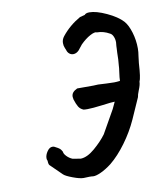

<svg xmlns="http://www.w3.org/2000/svg" viewBox="-83 -773 745 875"><g transform="rotate(-10 289.5 -335.5)"><path d="M579 -505Q579 -488 576 -471Q576 -470 572 -438Q568 -369 560 -354Q560 -340 550 -316Q542 -296 541 -286L498 -189Q474 -136 438 -87Q402 -38 364 -7Q338 13 314 24Q290 35 277 34Q272 33 260 33L233 34Q216 34 184 22Q152 10 143 1L96 -45Q88 -51 86.5 -58Q85 -65 85 -72Q82 -77 82 -84Q82 -99 93 -115Q104 -131 117 -131Q124 -131 127 -129Q145 -120 150.5 -115Q156 -110 161 -100Q161 -91 172.5 -79Q184 -67 199 -61L236 -55Q266 -56 301 -86Q336 -116 358 -146L418 -252L433 -284Q419 -284 375 -278Q327 -272 305 -272Q292 -272 287 -273Q272 -279 264.5 -291.5Q257 -304 250 -326Q248 -336 248 -339Q248 -351 255 -359Q262 -367 275 -373H350Q357 -374 372 -374Q385 -374 411 -372L446 -371Q457 -371 473 -373Q473 -386 477 -414Q480 -434 480 -443Q483 -470 483 -501Q484 -509 484 -520Q484 -531 486 -549Q486 -564 480.5 -576.5Q475 -589 466 -593Q438 -609 408 -609Q399 -614 376.5 -602Q354 -590 331 -567L311 -542Q299 -530 285 -530Q275 -530 267 -536.5Q259 -543 256 -554Q256 -555 251.5 -565Q247 -575 247 -588Q247 -604 258 -618Q293 -662 344 -691L367 -697Q373 -705 390 -705Q421 -705 468.5 -683Q516 -661 540 -635Q557 -616 568 -579.5Q579 -543 579 -505Z"/></g></svg>

Font: Caveat
Style: Bold
Weight: 700
Designer: Pablo Impallari
Foundry: Pablo Impallari
Version: Version 1.500; ttfautohint (v1.6)